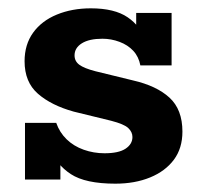

<svg xmlns="http://www.w3.org/2000/svg" viewBox="-20 -431 487 461"><path d="M257 10Q185 10 150 -13Q115 -36 103 -72L125 -80V0H40V-136H115Q123 -113 140 -96.5Q157 -80 181 -71.5Q205 -63 231 -63Q265 -63 281.5 -74Q298 -85 298 -102Q298 -114 288 -123.5Q278 -133 247 -141L157 -163Q103 -178 71 -206Q39 -234 39 -284Q39 -324 59.5 -352.5Q80 -381 116.5 -396Q153 -411 198 -411Q255 -411 286.5 -389.5Q318 -368 328 -334L307 -333V-400H392V-274H317Q313 -295 300 -309Q287 -323 267 -330.5Q247 -338 226 -338Q194 -338 176.5 -327Q159 -316 159 -298Q159 -284 170.5 -275.5Q182 -267 209 -260L299 -238Q356 -225 387 -196.5Q418 -168 418 -115Q418 -75 397.5 -47.5Q377 -20 340.5 -5Q304 10 257 10Z"/></svg>

Font: Rokkitt
Style: Bold
Weight: 700
Designer: Vernon Adams
Foundry: Vernon Adams
Version: Version 3.103